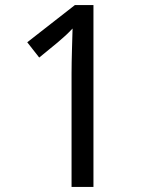

<svg xmlns="http://www.w3.org/2000/svg" viewBox="-20 -734 591 754"><path d="M261 0H347V-714H274L87 -568L134 -508L206 -567C233 -590 243 -599 265 -622C264 -578 261 -502 261 -446Z"/></svg>

Font: Noto Sans Devanagari UI
Style: Regular
Weight: 400
Designer: Jelle Bosma - Monotype Design Team
Foundry: Monotype Imaging Inc.
Version: Version 2.003